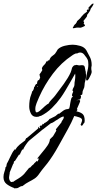

<svg xmlns="http://www.w3.org/2000/svg" viewBox="-164 -669 558 1104"><path d="M-78 415Q-80 415 -83 412Q-106 404 -125 390Q-144 376 -144 349Q-144 335 -139 320Q-136 313 -134.5 306Q-133 299 -132 292L-128 289L-125 273L-116 256Q-112 248 -106 235Q-100 222 -93.5 210Q-87 198 -82 194V189L-77 193Q-66 175 -51 162.5Q-36 150 -19 138Q-19 131 -13 130L-16 126L-9 124L55 70L56 67Q56 63 55 60Q59 61 61 67Q63 73 63 69V67L66 65L68 63Q67 63 66 62.5Q65 62 63 61L66 57L67 55Q70 52 72 52Q74 52 73.5 54Q73 56 74 55L83 42L86 46L90 41V39Q96 38 107.5 29Q119 20 120 15H122L154 -1L171 -15H175V-14Q186 -23 199.5 -32.5Q213 -42 228 -42V-44L233 -43Q234 -45 235 -49Q236 -53 237 -57L240 -76Q240 -78 243 -91.5Q246 -105 247 -106L252 -111Q255 -111 255 -113Q255 -114 253 -116H252Q250 -118 250 -121Q250 -127 253 -133Q255 -136 255.5 -139Q256 -142 257 -145H256Q253 -145 253 -149Q253 -157 259 -166Q264 -174 264 -181Q264 -195 267 -208Q268 -215 268.5 -221.5Q269 -228 269 -235Q269 -243 268 -246Q268 -244 265 -242H266Q256 -224 241.5 -199Q227 -174 212.5 -149.5Q198 -125 185 -107Q162 -75 134 -47.5Q106 -20 70 -2L67 -3Q62 1 56.5 2Q51 3 46 3Q23 3 13.5 -16.5Q4 -36 4 -57Q4 -74 6.5 -92Q9 -110 16 -127L19 -135Q20 -136 20 -142Q25 -145 28.5 -153.5Q32 -162 32 -168Q37 -171 38 -178L42 -184Q44 -187 49 -187Q49 -195 51.5 -202Q54 -209 62 -209V-214L67 -221L63 -241Q66 -245 72 -253.5Q78 -262 80 -267Q77 -270 77 -274Q77 -283 89 -295L94 -300Q101 -307 101 -315L109 -316Q110 -322 117 -322H119Q123 -332 126.5 -337Q130 -342 134 -345Q137 -348 139 -349L143 -352Q150 -357 153 -361Q156 -365 161 -373Q163 -377 165 -380Q167 -383 169 -386Q184 -400 209 -406Q234 -412 254 -412Q273 -412 297.5 -405Q322 -398 333 -379Q344 -359 353.5 -340Q363 -321 363 -297Q363 -295 363 -292Q363 -289 362 -287Q361 -284 361 -281Q361 -278 361 -276Q361 -274 361 -271Q361 -268 362 -265Q363 -262 363 -259Q363 -256 363 -254Q363 -250 358 -238.5Q353 -227 347 -216.5Q341 -206 336 -206Q333 -206 332 -209Q331 -212 331 -213Q331 -218 331.5 -223Q332 -228 333 -233Q334 -238 335 -243Q336 -248 337 -253Q340 -264 342 -275.5Q344 -287 344 -298Q344 -305 343 -314Q342 -323 339 -328Q337 -332 335 -335Q333 -338 331 -341Q329 -344 326 -347Q323 -350 321 -354Q311 -367 297 -367Q290 -367 284 -364L281 -362Q276 -362 272.5 -361.5Q269 -361 264 -358L258 -355L252 -351Q188 -309 140 -245Q92 -181 61 -111Q54 -95 46.5 -76.5Q39 -58 39 -41Q39 -33 42 -25L43 -24Q44 -23 47 -23Q54 -23 64 -31Q74 -39 84 -49Q94 -59 101 -64Q108 -71 114 -72Q122 -86 133 -97Q138 -102 143 -107.5Q148 -113 152 -118Q176 -149 202.5 -186Q229 -223 242 -252Q244 -257 246 -263Q248 -269 249 -274Q250 -283 262 -293L277 -296Q286 -293 294 -293Q299 -293 302 -294H310Q321 -294 323.5 -283Q326 -272 327 -264Q327 -261 328 -260L329 -257Q330 -253 329 -250Q330 -245 330.5 -241.5Q331 -238 331 -236Q331 -219 327 -207Q322 -192 322 -178Q322 -167 316 -156Q310 -146 310 -133Q310 -123 303 -123H302Q300 -123 299 -122Q299 -120 301 -118Q302 -116 302 -112Q302 -111 300.5 -106.5Q299 -102 298 -100Q297 -96 290 -96Q286 -95 283 -94.5Q280 -94 278 -94H277Q277 -92 280 -93Q281 -94 285 -94Q287 -94 292 -93.5Q297 -93 297 -89Q297 -86 293 -76.5Q289 -67 284.5 -57Q280 -47 278 -42L282 -37L280 -35Q280 -34 279 -33L275 -29Q299 -24 311 -13.5Q323 -3 323 25Q323 36 319 39Q316 41 314 46Q313 48 310.5 51Q308 54 306 54Q302 54 302 51V50H299L305 34Q306 31 307 28Q308 25 308 22Q308 11 291 5.5Q274 0 263 -2Q247 36 226.5 73Q206 110 186 146Q179 159 171.5 172Q164 185 156 199Q140 226 123 250Q110 269 93 289Q77 308 63 328Q50 348 34.5 358Q19 368 2 376.5Q-15 385 -35 401Q-45 401 -55 408Q-64 415 -75 413Q-77 415 -78 415ZM52 -170 54 -171 51 -174 49 -170ZM-100 378Q-96 377 -92.5 376.5Q-89 376 -87 376Q-84 374 -81 371.5Q-78 369 -74 367L-59 358Q-51 353 -44 348Q-37 343 -32 338Q-30 336 -28 334Q-26 332 -24 330Q-22 327 -19.5 324Q-17 321 -15 319Q-13 316 -10.5 313Q-8 310 -6 308Q-4 305 -1.5 302Q1 299 3 297L9 294V295Q14 289 20 283Q26 277 32 273L31 272L49 255V261Q51 259 52 258Q53 257 54 256L60 242L59 241L56 244H52V240Q64 224 80 205.5Q96 187 109 168Q122 149 123 132L139 116H140L160 82L157 75L189 35Q190 28 197 20Q203 12 203 4Q203 1 201 1Q191 1 166 19Q162 21 157 24Q152 27 147 31Q137 38 128 40L83 75H82L2 141Q-5 148 -16 164Q-27 180 -32 193L-36 189Q-35 190 -41 200Q-43 205 -45 208.5Q-47 212 -48 214V216Q-48 217 -49 219Q-50 221 -53 220L-54 219L-79 258H-82L-83 257Q-84 259 -84 262Q-84 265 -85 267Q-85 272 -89 275L-108 322Q-108 326 -108.5 329.5Q-109 333 -110 337Q-112 345 -112 351Q-112 369 -100 378ZM255 -507Q254 -509 255.5 -511.5Q257 -514 258 -515Q259 -517 259.5 -519Q260 -521 262 -523Q267 -530 269 -530.5Q271 -531 275 -538Q277 -540 278 -544Q279 -548 282 -550L292 -559L298 -565Q300 -567 299.5 -567Q299 -567 301 -569Q309 -580 314 -583Q314 -583 318 -589Q323 -591 325 -593.5Q327 -596 331 -598Q335 -599 337 -605Q339 -606 336.5 -606Q334 -606 335 -607Q335 -607 335.5 -610Q336 -613 337 -614Q339 -615 339.5 -613.5Q340 -612 341 -613Q343 -612 343.5 -613.5Q344 -615 345 -615Q352 -623 347 -620.5Q342 -618 343 -619Q342 -623 348 -628.5Q354 -634 355 -636Q364 -647 371 -649Q375 -649 373 -643Q371 -637 357 -618Q356 -615 355.5 -612Q355 -609 353 -606Q349 -601 345.5 -595Q342 -589 337 -584Q336 -582 336.5 -581Q337 -580 337 -578Q336 -573 328.5 -564.5Q321 -556 316 -549Q315 -546 318 -544Q321 -542 319 -538Q315 -534 320.5 -529.5Q326 -525 324 -521Q323 -519 316 -516Q309 -513 307 -512Q305 -512 302 -510.5Q299 -509 294 -510Q285 -511 279 -510.5Q273 -510 266 -508Q259 -506 255 -507Z"/></svg>

Font: Water Brush
Style: Regular
Weight: 400
Designer: Robert E. Leuschke
Foundry: Robert E. Leuschke
Version: Version 1.010; ttfautohint (v1.8.4.7-5d5b)